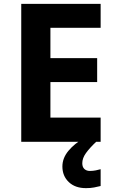

<svg xmlns="http://www.w3.org/2000/svg" viewBox="-20 -734 600 994"><path d="M501 0H90V-714H501V-590H241V-433H483V-309H241V-125H501ZM406 111Q406 131 417 141Q428 151 445 151Q461 151 476 148Q491 145 501 142V229Q485 233 467 236.5Q449 240 425 240Q369 240 336 208.5Q303 177 303 128Q303 84 335 46Q367 8 413 -17L478 0Q444 32 425 58.5Q406 85 406 111Z"/></svg>

Font: Noto IKEA Simplified Chinese
Style: Bold
Weight: 700
Designer: Monotype Design Team
Foundry: Monotype Imaging Inc.
Version: Version 1.100